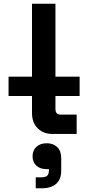

<svg xmlns="http://www.w3.org/2000/svg" viewBox="-20 -720 496 1032"><path d="M278 -308H408V-204H278V-134Q278 -104 306 -104H392V0H262Q213 0 182.5 -30.5Q152 -61 152 -112V-204H26V-308H152V-700H278ZM172 292V233H202Q225 233 234 224Q243 215 243 195V189H230Q195 189 175 170Q155 151 155 120Q155 88 176 69Q197 50 231 50Q266 50 287.5 70.5Q309 91 309 130V198Q309 243 282.5 267.5Q256 292 205 292Z"/></svg>

Font: Space 7353
Style: Regular
Weight: 400
Designer: Christine Claussen + Ruben Lyon  (Space 7353)
Version: Version 1.000;FEAKit 1.0